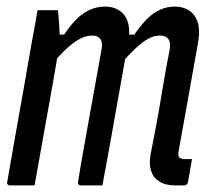

<svg xmlns="http://www.w3.org/2000/svg" viewBox="-20 -563 640 583"><path d="M94 -532Q102 -532 110 -532Q118 -532 125.5 -532Q133 -532 141 -532Q149 -532 156 -532Q156 -532 157.5 -517Q159 -502 160 -483Q161 -464 161.5 -449.5Q162 -435 162 -435Q152 -376 139.5 -305Q127 -234 113 -157Q99 -80 85 0Q76 0 66.5 0Q57 0 47.5 0Q38 0 29 0Q20 0 10 0Q8 0 6 -1Q4 -2 3 -3.5Q2 -5 1.5 -7Q1 -9 2 -11Q14 -81 26.5 -151Q39 -221 51.5 -291.5Q64 -362 76 -432Q82 -463 86.5 -488.5Q91 -514 94 -532ZM299 -543Q319 -543 334.5 -535.5Q350 -528 359 -515Q368 -502 371 -483.5Q374 -465 370 -442Q363 -399 354 -350Q345 -301 335.5 -246.5Q326 -192 315 -130.5Q304 -69 291 0Q281 0 269.5 0Q258 0 247.5 0Q237 0 225 0Q222 0 220 -1.5Q218 -3 217 -5.5Q216 -8 217 -11Q225 -61 234 -111Q243 -161 252 -211Q261 -261 270 -311Q279 -361 288 -411Q291 -426 288.5 -435.5Q286 -445 279 -450Q272 -455 259 -455Q242 -455 223.5 -445.5Q205 -436 184 -417Q163 -398 137 -367L148 -458H175Q194 -487 213 -505.5Q232 -524 253.5 -533.5Q275 -543 299 -543ZM510 -543Q531 -543 546.5 -535.5Q562 -528 571.5 -514Q581 -500 583.5 -481Q586 -462 582 -437Q572 -381 562 -325Q552 -269 542 -213Q532 -157 522 -102Q521 -96 521.5 -92Q522 -88 524 -85Q527 -83 530.5 -81.5Q534 -80 540 -80Q543 -80 546 -80Q549 -80 552 -80H563Q560 -62 557 -45Q554 -28 551 -11Q550 -5 546.5 -2.5Q543 0 538 0Q534 0 527 0Q520 0 513 0Q482 0 463.5 -12Q445 -24 438.5 -45Q432 -66 437 -93Q445 -134 452.5 -173Q460 -212 466.5 -251.5Q473 -291 480 -331Q487 -371 495 -411Q499 -433 491.5 -444Q484 -455 465 -455Q448 -455 430.5 -445.5Q413 -436 392.5 -417Q372 -398 345 -367L357 -458H388Q407 -486 426 -505Q445 -524 466 -533.5Q487 -543 510 -543Z"/></svg>

Font: RecMonoLinear Nerd Font Mono
Style: Italic
Weight: 400
Italic angle: -10°
Monospace: yes
Version: Version 1.085; ttfautohint (v1.8.4.7-5d5b);Nerd Fonts 3.2.1